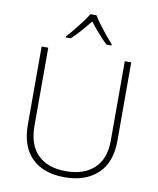

<svg xmlns="http://www.w3.org/2000/svg" viewBox="-101 -1077 918 1114"><g transform="rotate(10 358.0 -520.0)"><path d="M622 -303Q622 -174 550 -107.5Q478 -41 356 -41Q231 -41 162.5 -109Q94 -177 94 -305V-765H133V-306Q133 -193 191.5 -135Q250 -77 358 -77Q463 -77 523.5 -133Q584 -189 584 -297V-765H622ZM376 -999Q388 -978 408.5 -950.5Q429 -923 451.5 -895.5Q474 -868 492 -848V-841H463Q436 -866 408 -898.5Q380 -931 358 -959Q336 -931 307.5 -898.5Q279 -866 252 -841H223V-848Q242 -868 264.5 -895.5Q287 -923 307.5 -950.5Q328 -978 340 -999Z"/></g></svg>

Font: Noto Sans Tamil UI ExtraLight
Style: Regular
Weight: 200
Designer: Jelle Bosma - Monotype Design Team
Foundry: Monotype Imaging Inc.
Version: Version 2.004; ttfautohint (v1.8.4.7-5d5b)